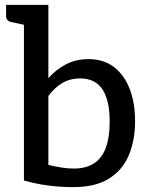

<svg xmlns="http://www.w3.org/2000/svg" viewBox="-20 -759 604 786"><path d="M280 7Q248 7 215 4.5Q182 2 147.5 -4Q113 -10 78 -20V-739H178V-439Q209 -474 250 -495.5Q291 -517 342 -517Q404 -517 446 -485Q488 -453 510.5 -396Q533 -339 533 -263Q533 -185 507.5 -124Q482 -63 426.5 -28Q371 7 280 7ZM282 -69Q332 -69 364.5 -90Q397 -111 413 -153.5Q429 -196 429 -261Q429 -348 399.5 -393Q370 -438 308 -438Q267 -438 235.5 -419.5Q204 -401 178 -366V-84Q208 -77 232.5 -73Q257 -69 282 -69ZM107 -739 95 -654 25 -669Q16 -671 10.5 -677Q5 -683 5 -693V-739Z"/></svg>

Font: Aleo Medium
Style: Regular
Weight: 500
Designer: Alessio Laiso
Foundry: Alessio Laiso
Version: Version 2.001;gftools[0.9.29]